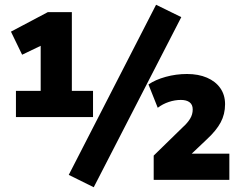

<svg xmlns="http://www.w3.org/2000/svg" viewBox="-20 -756 1012 807"><path d="M47 -264V-374H151V-584L200 -587L73 -526L26 -623L181 -705H282V-374H371V-264ZM374 31 269 -21 636 -736 742 -684ZM626 0V-102L749 -222Q768 -239 779 -257Q790 -275 790 -296Q790 -316 777 -326Q764 -336 740 -336Q715 -336 689.5 -327.5Q664 -319 643 -303L604 -401Q633 -421 676.5 -433Q720 -445 766 -445Q814 -445 850 -429.5Q886 -414 906 -385.5Q926 -357 926 -318Q926 -276 907.5 -241.5Q889 -207 850 -171L773 -98L772 -110H944V0Z"/></svg>

Font: Nunito Sans 10pt SemiCondensed Black
Style: Regular
Weight: 900
Width: 4
Designer: Vernon Adams
Foundry: Vernon Adams
Version: Version 3.101;gftools[0.9.27]